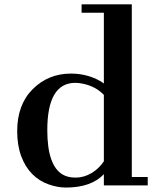

<svg xmlns="http://www.w3.org/2000/svg" viewBox="-20 -842 707 872"><path d="M451.7 -50.8Q394 9.8 279.3 9.8Q241.2 9.8 199.5 -5.1Q157.7 -20 126.2 -51.8Q94.7 -83.5 76.4 -132.6Q58.1 -181.6 58.1 -246.1Q58.1 -367.2 128.9 -437.5Q199.7 -507.8 301.8 -507.8Q366.2 -507.8 420.9 -481.4Q438.5 -473.1 451.7 -462.9V-784.2H350.6V-822.3H578.6V-38.1H650.9V0H451.7ZM322.3 -465.8Q194.8 -465.8 194.8 -251Q194.8 -91.3 263.7 -49.8Q287.6 -35.2 324.5 -35.4Q361.3 -35.6 395.3 -55.7Q429.2 -75.7 451.7 -109.4V-411.1Q414.1 -450.2 356 -461.9Q338.4 -465.8 322.3 -465.8Z"/></svg>

Font: Cantata One
Style: Regular
Weight: 400
Designer: Joana Maria Correia da Silva
Foundry: Joana Maria Correia da Silva
Version: Version 1.002